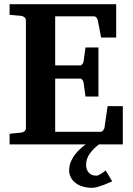

<svg xmlns="http://www.w3.org/2000/svg" viewBox="-20 -691 638 919"><path d="M517.1 176.8Q498.5 185.5 481 192.4Q465.8 198.2 449.5 203.1Q433.1 208 421.9 208Q398.4 208 378.2 202.4Q357.9 196.8 343 185.8Q328.1 174.8 319.6 159.4Q311 144 311 124Q311 102.1 319.3 82.5Q327.6 63 340.1 47.1Q352.5 31.2 366.7 19Q379.9 7.3 390.6 0H25.9V-50.8L81.1 -56.2Q89.8 -57.1 96.9 -62.7Q104 -68.4 104 -78.1V-592.8Q104 -602.5 96.9 -608.4Q89.8 -614.3 81.1 -615.2L25.9 -620.1V-670.9H536.1V-511.2H463.9L448.2 -594.2Q446.3 -601.6 441.7 -607.2Q437 -612.8 430.2 -612.8H244.1V-377.9H362.8Q369.6 -377.9 374.3 -384.3Q378.9 -390.6 379.9 -396L389.2 -463.9H451.2V-229H389.2L379.9 -296.9Q378.9 -302.2 374.3 -308.6Q369.6 -314.9 362.8 -314.9H244.1V-60.1H461.9Q468.3 -60.1 473.6 -66.9Q479 -73.7 480 -79.1L495.1 -183.1H567.9V0H453.6Q426.8 20.5 409.7 44.4Q392.1 68.8 392.1 98.1Q392.1 120.1 404.5 135Q417 149.9 441.9 149.9Q446.8 149.9 453.4 146.5Q460 143.1 466.6 138.9Q473.1 134.8 478.3 130.6Q483.4 126.5 485.8 125Z"/></svg>

Font: Charis SIL Eur
Style: Bold
Weight: 700
Foundry: SIL International
Version: Version 5.000